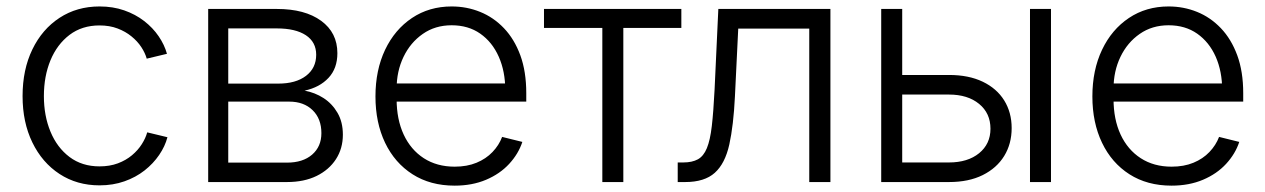

<svg xmlns="http://www.w3.org/2000/svg" viewBox="-20 -567 3940 598"><path d="M290 10.3Q219.7 10.3 165.5 -25.1Q111.3 -60.5 80.8 -123.3Q50.3 -186 50.3 -267.6Q50.3 -350.1 80.8 -413.1Q111.3 -476.1 165.5 -511.5Q219.7 -546.9 290 -546.9Q332 -546.9 366.9 -534.7Q401.9 -522.5 429 -501.5Q456.1 -480.5 474.1 -454.1Q492.2 -427.7 500 -399.4L437 -384.3Q432.1 -401.9 420.2 -420.2Q408.2 -438.5 389.6 -453.6Q371.1 -468.8 346.2 -478.3Q321.3 -487.8 290 -487.8Q235.4 -487.8 196.5 -458.3Q157.7 -428.7 137.2 -379.2Q116.7 -329.6 116.7 -267.6Q116.7 -206.5 137.2 -157Q157.7 -107.4 196.5 -78.1Q235.4 -48.8 290 -48.8Q321.8 -48.8 347.2 -58.3Q372.6 -67.9 391.1 -83.5Q409.7 -99.1 421.6 -117.9Q433.6 -136.7 438.5 -154.8L501.5 -139.6Q494.1 -111.3 475.8 -84.5Q457.5 -57.6 430.2 -36.1Q402.8 -14.6 367.4 -2.2Q332 10.3 290 10.3Z M628.4 0V-539.1H842.3Q929.7 -539.1 980.2 -502.2Q1030.8 -465.3 1030.8 -401.4Q1030.8 -354 1003.2 -324.5Q975.6 -294.9 928.7 -284.7Q960.9 -278.8 987.8 -261.5Q1014.6 -244.1 1031.2 -215.6Q1047.9 -187 1047.9 -147.5Q1047.9 -104.5 1026.4 -71.3Q1004.9 -38.1 966.1 -19Q927.2 0 874 0ZM690.9 -60.5H874Q923.3 -60.5 952.1 -85.4Q981 -110.4 981 -152.3Q981 -197.3 953.6 -223.9Q926.3 -250.5 880.9 -250.5H690.9ZM690.9 -306.6H846.7Q901.4 -306.6 933.1 -330.8Q964.8 -355 964.8 -396.5Q964.8 -436 932.6 -457.3Q900.4 -478.5 842.3 -478.5H690.9Z M1396 11.2Q1320.3 11.2 1264.9 -24.2Q1209.5 -59.6 1179.4 -122.3Q1149.4 -185.1 1149.4 -266.6Q1149.4 -348.6 1179.4 -411.9Q1209.5 -475.1 1263.2 -511Q1316.9 -546.9 1386.7 -546.9Q1433.6 -546.9 1475.3 -530Q1517.1 -513.2 1549.6 -479.2Q1582 -445.3 1600.6 -394.8Q1619.1 -344.2 1619.1 -276.9V-250.5H1190.9V-307.1H1583.5L1553.7 -286.1Q1553.7 -344.7 1533.4 -390.4Q1513.2 -436 1475.8 -462.2Q1438.5 -488.3 1386.7 -488.3Q1335.4 -488.3 1296.9 -461.4Q1258.3 -434.6 1236.8 -389.9Q1215.3 -345.2 1215.3 -290.5V-258.8Q1215.3 -195.3 1237.3 -147.9Q1259.3 -100.6 1300 -74.2Q1340.8 -47.9 1396 -47.9Q1434.6 -47.9 1464.1 -60.1Q1493.7 -72.3 1513.9 -93.5Q1534.2 -114.7 1543.9 -140.6L1606.9 -125Q1594.7 -87.9 1565.9 -56.6Q1537.1 -25.4 1493.9 -7.1Q1450.7 11.2 1396 11.2Z M1856 0V-480H1674.3V-539.1H2102.1V-480H1921.4V0Z M2090.8 0V-61H2107.9Q2135.7 -61 2153.6 -70.8Q2171.4 -80.6 2181.6 -105.5Q2191.9 -130.4 2197 -174.6Q2202.1 -218.8 2205.6 -287.6L2217.3 -539.1H2566.4V0H2500.5V-478H2279.3L2269 -266.6Q2264.6 -176.3 2251.5 -116.9Q2238.3 -57.6 2206.3 -28.8Q2174.3 0 2114.3 0Z M2777.8 -333.5H2936Q2997.1 -333.5 3040.8 -312.5Q3084.5 -291.5 3107.7 -254.2Q3130.9 -216.8 3130.9 -168Q3130.9 -119.1 3107.7 -81.3Q3084.5 -43.5 3040.8 -21.7Q2997.1 0 2936 0H2724.6V-539.1H2790V-61H2935.5Q2994.1 -61 3029.5 -89.8Q3064.9 -118.7 3064.9 -166Q3064.9 -214.4 3029.5 -243.4Q2994.1 -272.5 2935.5 -272.5H2777.8ZM3188 0V-539.1H3253.4V0Z M3628.9 11.2Q3553.2 11.2 3497.8 -24.2Q3442.4 -59.6 3412.4 -122.3Q3382.3 -185.1 3382.3 -266.6Q3382.3 -348.6 3412.4 -411.9Q3442.4 -475.1 3496.1 -511Q3549.8 -546.9 3619.6 -546.9Q3666.5 -546.9 3708.3 -530Q3750 -513.2 3782.5 -479.2Q3814.9 -445.3 3833.5 -394.8Q3852.1 -344.2 3852.1 -276.9V-250.5H3423.8V-307.1H3816.4L3786.6 -286.1Q3786.6 -344.7 3766.4 -390.4Q3746.1 -436 3708.7 -462.2Q3671.4 -488.3 3619.6 -488.3Q3568.4 -488.3 3529.8 -461.4Q3491.2 -434.6 3469.7 -389.9Q3448.2 -345.2 3448.2 -290.5V-258.8Q3448.2 -195.3 3470.2 -147.9Q3492.2 -100.6 3533 -74.2Q3573.7 -47.9 3628.9 -47.9Q3667.5 -47.9 3697 -60.1Q3726.6 -72.3 3746.8 -93.5Q3767.1 -114.7 3776.9 -140.6L3839.8 -125Q3827.6 -87.9 3798.8 -56.6Q3770 -25.4 3726.8 -7.1Q3683.6 11.2 3628.9 11.2Z"/></svg>

Font: Inter 18pt Light
Style: Regular
Weight: 300
Designer: Rasmus Andersson
Foundry: rsms
Version: Version 4.001;git-66647c0bb